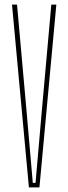

<svg xmlns="http://www.w3.org/2000/svg" viewBox="-20 -820 299 840"><path d="M106.5 0 32.5 -800H54.5L96.5 -330L123.5 -20H135.5L162.5 -330L204.5 -800H226.5L152.5 0Z"/></svg>

Font: Big Shoulders Thin
Style: Regular
Weight: 100
Designer: Patric King
Foundry: XO Type Co
Version: Version 2.002